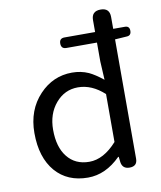

<svg xmlns="http://www.w3.org/2000/svg" viewBox="-89 -867 797 951"><g transform="rotate(-10 310.0 -391.5)"><path d="M277 13Q174 13 114 -56Q53 -127 53 -250Q53 -366 124 -441Q192 -513 288 -513Q333 -513 371 -496Q401 -482 441 -450L436 -543V-638H282Q256 -638 256 -665Q256 -691 282 -691H346H436V-751Q436 -796 482 -796Q527 -796 527 -751V-691H586Q609 -691 609 -667Q609 -643 587 -642L527 -638V-38Q527 0 488 0Q452 0 447 -35L444 -62H441Q366 13 277 13ZM297 -63Q369 -63 436 -138V-258V-379Q374 -436 304 -436Q237 -436 192 -383Q147 -330 147 -250Q147 -163 186 -114Q226 -63 297 -63Z"/></g></svg>

Font: GenSenRounded TW R
Style: Regular
Weight: 400
Version: Version 1.501;PS 1;hotconv 16.6.51;makeotf.lib2.5.65220